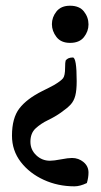

<svg xmlns="http://www.w3.org/2000/svg" viewBox="-20 -448 357 681"><path d="M228.5 -427.7Q261.7 -427.7 277.8 -407.2Q293.9 -386.7 293.9 -361.3Q293.9 -336.9 277.8 -316.4Q261.7 -295.9 228.5 -295.9Q196.3 -295.9 180.2 -316.9Q164.1 -337.9 164.1 -362.3Q164.1 -386.7 180.2 -407.2Q196.3 -427.7 228.5 -427.7ZM238.3 -244.1Q252 -244.1 252 -160.2Q252 -127.9 247.1 -108.9Q242.2 -89.8 230.5 -77.1Q218.8 -64.5 196.3 -48.8Q175.8 -34.2 150.4 -22Q125 -9.8 106.4 7.3Q87.9 24.4 87.9 54.7Q87.9 83 108.4 102.5Q128.9 122.1 157.2 122.1Q170.9 122.1 196.3 117.2Q221.7 112.3 235.4 112.3Q258.8 112.3 276.4 127Q293.9 141.6 293.9 164.1Q293.9 181.6 288.1 201.2Q263.7 212.9 244.1 212.9Q185.5 212.9 135.3 189.9Q85 167 53.7 126.5Q22.5 85.9 22.5 33.2Q22.5 -29.3 48.8 -63.5Q75.2 -97.7 129.9 -125Q145.5 -132.8 154.3 -137.2Q163.1 -141.6 171.9 -146.5Q196.3 -161.1 203.6 -170.4Q210.9 -179.7 210.9 -208Q210.9 -227.5 212.9 -233.4Q220.7 -244.1 238.3 -244.1Z"/></svg>

Font: Crimson Text SemiBold
Style: Regular
Weight: 600
Designer: Sebastian Kosch
Foundry: Sebastian Kosch
Version: Version 1.100; ttfautohint (v1.8.4)